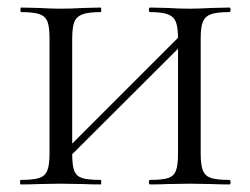

<svg xmlns="http://www.w3.org/2000/svg" viewBox="-20 -488 662 508"><path d="M377 -456Q374 -456 374 -462Q374 -468 377 -468L421 -467Q457 -465 482 -465Q504 -465 542 -467L587 -468Q590 -468 590 -462Q590 -456 587 -456Q554 -456 538.5 -450.5Q523 -445 517 -431Q511 -417 511 -387V-81Q511 -51 517 -36.5Q523 -22 538.5 -17Q554 -12 587 -12Q590 -12 590 -6Q590 0 587 0Q559 0 542 -1L482 -2L421 -1Q405 0 377 0Q374 0 374 -6Q374 -12 377 -12Q410 -12 425 -17Q440 -22 445.5 -36.5Q451 -51 451 -81V-385Q451 -415 445.5 -429.5Q440 -444 424.5 -450Q409 -456 377 -456ZM130 -67 477 -414 492 -400 144 -53ZM36 -456Q34 -456 34 -462Q34 -468 36 -468L81 -467Q119 -465 140 -465Q165 -465 203 -467L246 -468Q248 -468 248 -462Q248 -456 246 -456Q214 -456 198 -450Q182 -444 176.5 -429.5Q171 -415 171 -385V-81Q171 -50 176.5 -36Q182 -22 197 -17Q212 -12 246 -12Q248 -12 248 -6Q248 0 246 0Q218 0 202 -1L140 -2L81 -1Q64 0 35 0Q33 0 33 -6Q33 -12 35 -12Q68 -12 83.5 -17Q99 -22 105 -36.5Q111 -51 111 -81V-387Q111 -417 105.5 -431Q100 -445 84.5 -450.5Q69 -456 36 -456Z"/></svg>

Font: Cormorant SC
Style: Regular
Weight: 400
Designer: Christian Thalmann (Catharsis Fonts)
Foundry: Catharsis Fonts
Version: Version 4.000